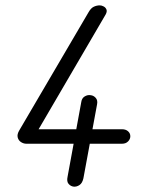

<svg xmlns="http://www.w3.org/2000/svg" viewBox="-20 -696 567 716"><path d="M78 -160Q68 -160 58.5 -166Q49 -172 46 -183.5Q43 -195 52 -210L310 -650Q319 -666 330 -671Q341 -676 352 -676Q359 -676 366.5 -672Q374 -668 377 -660.5Q380 -653 374 -642L124 -214H435Q449 -214 457.5 -206.5Q466 -199 466 -188Q466 -177 457.5 -168.5Q449 -160 435 -160ZM255 0Q244 -1 236 -10Q228 -19 232 -37L283 -315Q285 -330 296 -336.5Q307 -343 318 -341Q329 -340 337 -331Q345 -322 342 -307L291 -31Q287 -13 276.5 -6Q266 1 255 0Z"/></svg>

Font: Edu VIC WA NT Beginner
Style: Regular
Weight: 400
Designer: Tina and Corey Anderson
Foundry: Google for Education
Version: Version 1.003